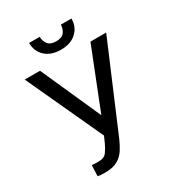

<svg xmlns="http://www.w3.org/2000/svg" viewBox="-209 -1011 1048 1146"><g transform="rotate(-30 314.5 -438.5)"><path d="M302.7 -235.8 490.7 -710.9H599.1L347.7 -118.7Q333 -85.4 314 -55.9Q294.9 -26.4 262.5 -8.1Q230 10.3 174.8 10.3Q163.1 10.3 147 9Q130.9 7.8 126 6.3L128.9 -68.8Q134.3 -67.9 149.9 -67.1Q165.5 -66.4 172.9 -66.4Q214.4 -66.4 231.4 -90.3Q248.5 -114.3 261.2 -141.6ZM143.1 -710.9 340.8 -268.1 364.3 -180.7 285.2 -174.8 37.6 -710.9ZM388.2 -887.2H461.4Q461.4 -829.6 422.4 -793.2Q383.3 -756.8 315.9 -756.8Q248 -756.8 208.7 -793.2Q169.4 -829.6 169.4 -887.2H242.7Q242.7 -858.4 259.3 -836.4Q275.9 -814.5 315.9 -814.5Q355 -814.5 371.6 -836.4Q388.2 -858.4 388.2 -887.2Z"/></g></svg>

Font: RobotoDEMO
Style: Regular
Weight: 400
Designer: Christian Robertson
Foundry: Google
Version: Version 2.136